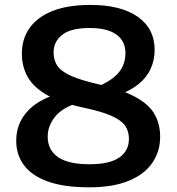

<svg xmlns="http://www.w3.org/2000/svg" viewBox="-20 -770 736 799"><path d="M350.5 9.5Q246 9.5 179 -14.8Q112 -39 79.8 -82.5Q47.5 -126 47.5 -184Q47.5 -253.5 91.2 -303.5Q135 -353.5 215 -377.5L309.5 -343.5Q242 -324 210.2 -285.5Q178.5 -247 178.5 -201Q178.5 -146 221.5 -116.2Q264.5 -86.5 351.5 -86.5Q435.5 -86.5 476 -114.2Q516.5 -142 516.5 -192.5Q516.5 -225 499.8 -248Q483 -271 442 -288.8Q401 -306.5 328 -322Q232 -342.5 175.8 -374.5Q119.5 -406.5 95.2 -449.8Q71 -493 71 -547Q71 -607.5 102.8 -653Q134.5 -698.5 197.8 -724Q261 -749.5 355.5 -749.5Q483.5 -749.5 553.5 -700Q623.5 -650.5 623.5 -563Q623.5 -521 607.5 -485Q591.5 -449 557.5 -420.8Q523.5 -392.5 468.5 -373L383 -408Q447 -435 474.5 -468.8Q502 -502.5 502 -549Q502 -599.5 464 -626.5Q426 -653.5 353 -653.5Q275 -653.5 239 -625.2Q203 -597 203 -552Q203 -520 218.5 -496.5Q234 -473 275.2 -454.5Q316.5 -436 393 -418.5Q488.5 -396.5 544 -366.2Q599.5 -336 623 -295Q646.5 -254 646.5 -201Q646.5 -140.5 614.2 -92.8Q582 -45 516.2 -17.8Q450.5 9.5 350.5 9.5Z"/></svg>

Font: Encode Sans SemiExpanded SemiBold
Style: Regular
Weight: 600
Width: 6
Designer: Multiple Designers
Foundry: Impallari Type
Version: Version 3.002